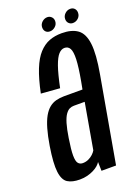

<svg xmlns="http://www.w3.org/2000/svg" viewBox="-145 -749 591 812"><g transform="rotate(-20 150.5 -343.0)"><path d="M70 3.5Q88.5 3.5 104 -0.5Q119.5 -4.5 132.5 -11Q145.5 -17.5 154 -25Q162.5 -32.5 167 -40L168 0H233.5L301.5 -385Q317 -471.5 311.2 -519Q305.5 -566.5 279.5 -585.5Q253.5 -604.5 208 -604.5Q177 -604.5 151.8 -594.8Q126.5 -585 105.2 -561.8Q84 -538.5 67.8 -497.8Q51.5 -457 38.5 -394.5L123 -388Q135.5 -448.5 147.2 -481.8Q159 -515 171.5 -528.5Q184 -542 198 -542Q214.5 -542 222.2 -528Q230 -514 228.8 -479.8Q227.5 -445.5 216.5 -385L210 -350.5H126.5Q107.5 -350.5 90.5 -346Q73.5 -341.5 59.5 -330Q45.5 -318.5 34.2 -298.5Q23 -278.5 14 -247.5Q5 -216.5 -2 -173Q-14 -98 -9.2 -60Q-4.5 -22 15.8 -9.2Q36 3.5 70 3.5ZM105 -57.5Q92.5 -57.5 85 -66.5Q77.5 -75.5 77.2 -101.2Q77 -127 85 -177.5Q91 -216.5 98.2 -240.5Q105.5 -264.5 114.2 -277Q123 -289.5 132.2 -294Q141.5 -298.5 152 -298.5H201L165 -93Q160.5 -85 151.8 -76.8Q143 -68.5 131 -63Q119 -57.5 105 -57.5ZM165.5 -628.5Q178.5 -628.5 189.5 -638.2Q200.5 -648 200.5 -662.5Q200.5 -674 192.8 -681.5Q185 -689 174.5 -689Q161 -689 150.2 -679Q139.5 -669 139.5 -655Q139.5 -643 146.5 -635.8Q153.5 -628.5 165.5 -628.5ZM268.5 -628.5Q282.5 -628.5 293 -638.2Q303.5 -648 303.5 -662.5Q303.5 -674 296.5 -681.5Q289.5 -689 277.5 -689Q264 -689 253.5 -679Q243 -669 243 -655Q243 -643 250.5 -635.8Q258 -628.5 268.5 -628.5Z"/></g></svg>

Font: Anybody ExtraCondensed
Style: Italic
Weight: 400
Width: 2
Italic angle: -10°
Version: Version 1.113;gftools[0.9.25]